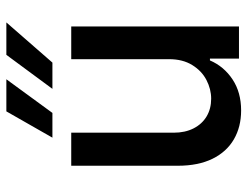

<svg xmlns="http://www.w3.org/2000/svg" viewBox="-108 -668 782 607"><g transform="rotate(-90 283.5 -364.0)"><path d="M400.4 -530.3H503.9V0H402.3V-91.8H396.5Q377.4 -47.4 336.4 -20.3Q295.4 6.8 238.3 6.8Q186.5 6.8 147 -16.1Q107.4 -39.1 85.4 -84Q63.5 -128.9 63.5 -193.4V-530.3H168V-206.1Q168 -170.4 181.6 -143.6Q195.3 -116.7 219.5 -102.3Q243.7 -87.9 275.4 -87.9Q305.7 -87.9 334.5 -102.8Q363.3 -117.7 381.8 -147.7Q400.4 -177.7 400.4 -220.7ZM414.1 -735.4H516.6L389.6 -589.8H306.6ZM235.4 -735.4H336.9L230.5 -589.8H152.3Z"/></g></svg>

Font: Pretendard GOV Medium
Style: Regular
Weight: 500
Designer: Base glyphs from Inter by Rasmus Andersson; Hangeul glyphs from Noto Sans CJK(Source Han Sans) by Jang Soo-young and Kan
Foundry: Kil Hyung-jin
Version: Version 1.309